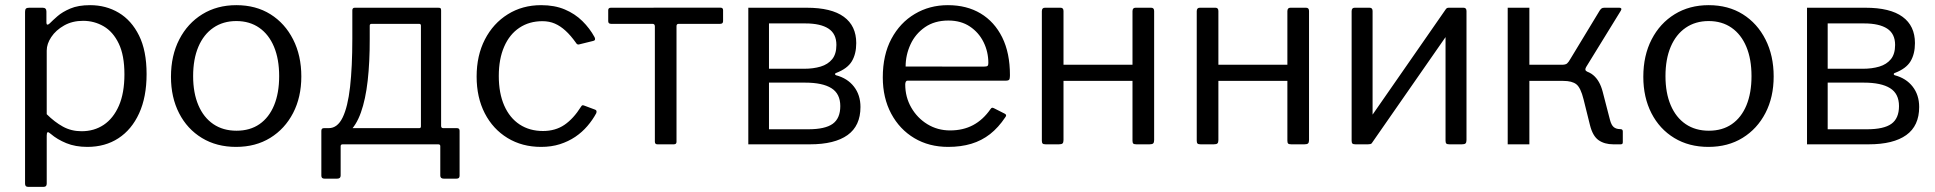

<svg xmlns="http://www.w3.org/2000/svg" viewBox="-20 -560 7507 745"><path d="M145.7 -530Q160.1 -530 160.1 -515.4V-472.7Q160.1 -465.2 163.6 -464.5Q167.2 -463.8 172.9 -469.2Q184.2 -480.7 203.1 -497.2Q222 -513.7 252.7 -526.8Q283.4 -540 329.6 -540Q391.4 -540 440.8 -510.5Q490.3 -481 519.5 -422.1Q548.8 -363.2 548.8 -272.8Q548.8 -183.4 519.8 -120.2Q490.9 -57 439.4 -23.5Q388 10 319 10Q272.6 10 237.3 -4.5Q201.9 -19 177.2 -40.3Q168.1 -48.4 164.7 -46.8Q161.3 -45.2 161.3 -33.8V152.2Q161.3 165 149.8 165H88.3Q77.2 165 77.2 152.4V-514.1Q77.2 -522.8 80.6 -526.4Q83.9 -530 93.4 -530H145.7ZM161.3 -116.9Q191.7 -86.6 224.1 -68.7Q256.6 -50.8 296.5 -50.8Q345.4 -50.8 382.6 -75.7Q419.8 -100.6 441.3 -149.7Q462.8 -198.9 462.8 -271.6Q462.8 -345.5 440.7 -391.1Q418.7 -436.8 382.2 -458Q345.7 -479.2 302.3 -479.2Q260.8 -479.2 228.9 -461.2Q196.9 -443.1 179.1 -416.5Q161.3 -389.9 161.3 -363.7V-116.9Z M896 10Q820.5 10 763.5 -24.6Q706.4 -59.3 674.9 -120.8Q643.4 -182.3 643.4 -262Q643.4 -344.6 675.7 -407.1Q707.9 -469.6 765.1 -504.8Q822.3 -540 897 -540Q973 -540 1029.4 -504.7Q1085.7 -469.4 1117.4 -406.9Q1149.2 -344.4 1149.2 -263.4Q1149.2 -183 1117.3 -121.5Q1085.4 -60 1028.6 -25Q971.8 10 896 10ZM897.7 -52.8Q950.1 -52.8 987 -78.4Q1024 -104.1 1043.6 -151.6Q1063.2 -199.1 1063.2 -264.6Q1063.2 -330.6 1043.2 -378.5Q1023.2 -426.3 985.9 -452.3Q948.6 -478.3 897 -478.3Q845.6 -478.3 807.8 -452.3Q770 -426.3 749.7 -378.5Q729.4 -330.6 729.4 -264.6Q729.4 -199.5 749.7 -151.8Q770 -104.1 807.8 -78.4Q845.6 -52.8 897.7 -52.8Z M1239 133.2Q1232.5 133.2 1229.7 130.2Q1226.9 127.3 1226.9 121.6V-52.5Q1226.9 -62.8 1237.1 -62.8H1606.9Q1613.3 -62.8 1613.3 -69.7V-460.6Q1613.3 -467.5 1606.1 -467.5H1422.1Q1414.6 -467.5 1414.6 -460.6L1347.1 -519.7Q1347.1 -530 1356.5 -530H1680.2Q1687.7 -530 1689.6 -527.9Q1691.6 -525.8 1691.6 -519.1V-71.6Q1691.6 -62.8 1699.6 -62.8H1753.1Q1763.3 -62.8 1763.3 -52.5V121.6Q1763.3 127.3 1760.6 130.2Q1757.9 133.2 1751.2 133.2H1701.9Q1688.4 133.2 1688.4 121.2V6.9Q1688.4 0 1680.2 0H1310Q1301.8 0 1301.8 6.9V121.2Q1301.8 133.2 1288.3 133.2ZM1259.9 -23 1255.8 -62.8Q1289.3 -62.8 1309.4 -103.8Q1329.5 -144.9 1338.3 -222.6Q1347.1 -300.3 1347.1 -409.8V-519.7H1414.6V-408.4Q1414.9 -319.6 1406.7 -246.9Q1398.5 -174.2 1380.3 -123.3Q1362.1 -72.4 1332.3 -46.1Q1302.4 -19.9 1259.9 -23Z M2079.6 -540Q2132 -540 2171.5 -523.3Q2211 -506.6 2239.6 -478.4Q2268.2 -450.3 2287.1 -415.7Q2292.7 -403.7 2282.2 -401.3L2227.1 -387.7Q2219.6 -385.3 2214.4 -394.5Q2194.3 -422.7 2174.4 -440.8Q2154.6 -459 2133 -468.4Q2111.4 -477.8 2084.6 -477.8Q2033.7 -477.8 1995.4 -452.3Q1957.1 -426.8 1936.3 -379Q1915.4 -331.3 1915.4 -265Q1915.4 -198.4 1936.5 -150.4Q1957.7 -102.4 1996.3 -77Q2034.9 -51.7 2086.9 -51.7Q2135.1 -51.7 2170.2 -75.6Q2205.3 -99.6 2234.4 -145.9Q2237.1 -150.6 2239.7 -151.4Q2242.2 -152.2 2247.2 -150.2L2289.7 -134.3Q2297.2 -131.3 2293.6 -120.8Q2279.5 -94.5 2259 -70.7Q2238.6 -46.9 2212.1 -29Q2185.5 -11.1 2152.5 -0.5Q2119.5 10 2079.6 10Q2006.1 10 1949.4 -24.5Q1892.7 -59 1861 -120.5Q1829.4 -182 1829.4 -263Q1829.4 -344.6 1861.5 -406.9Q1893.7 -469.3 1950.4 -504.6Q2007.1 -540 2079.6 -540Z M2774.5 -467.5H2613.7Q2605 -467.5 2605 -458.8V-9.6Q2605 0 2594.6 0H2530.6Q2521 0 2521 -10.4V-457.5Q2521 -467.5 2511.8 -467.5H2351Q2340 -467.5 2340 -477.9V-520.4Q2340 -530 2350.4 -530L2775.3 -530.3Q2785.7 -530.3 2785.7 -520.7V-477.9Q2785.7 -467.5 2774.5 -467.5Z M2883.6 0V-530H3110.2Q3206.3 -530 3254.3 -494.8Q3302.4 -459.7 3302.4 -392.9Q3302.4 -350.9 3285.3 -322.2Q3268.2 -293.6 3224.1 -276.8Q3220.1 -275.8 3220.1 -272.6Q3220.1 -269.3 3224.1 -268Q3268.3 -256.3 3293.5 -223.9Q3318.8 -191.4 3318.8 -144.8Q3318.8 -71.8 3268.7 -35.9Q3218.6 0 3123 0ZM3116.3 -58.4Q3181.5 -58.4 3211 -79.5Q3240.5 -100.7 3240.5 -148.3Q3240.5 -196.4 3205.9 -217.9Q3171.4 -239.4 3104 -239.4H2963.8V-58.4ZM3100.5 -293.2Q3135.6 -293.2 3164.1 -301.6Q3192.5 -310.1 3209 -330.3Q3225.4 -350.4 3225.4 -385.7Q3225.4 -429 3194.5 -449.1Q3163.6 -469.1 3105.6 -469.1H2963.8V-293.2Z M3492.5 -232.3Q3492.5 -183.4 3515.8 -142.8Q3539.1 -102.1 3578.5 -78Q3618 -53.9 3666.5 -53.9Q3717.2 -53.9 3755.9 -74.6Q3794.7 -95.3 3823.4 -136.7Q3826.6 -141.4 3829.4 -141.9Q3832.2 -142.4 3837.1 -139.9L3878.8 -118.8Q3888.1 -114 3880.7 -105Q3854.1 -65.1 3821.6 -39.6Q3789.1 -14.2 3748.8 -2.1Q3708.6 10 3659.1 10Q3584.9 10 3527.8 -24Q3470.7 -58 3438 -119.1Q3405.4 -180.2 3405.4 -259.6Q3405.4 -346.8 3438.8 -409.3Q3472.2 -471.9 3529.6 -505.9Q3586.9 -540 3658 -540Q3731.2 -540 3785 -507.8Q3838.7 -475.6 3868.8 -415Q3898.8 -354.4 3898.8 -268.5Q3898.8 -260.6 3897.4 -254Q3896 -247.4 3884.5 -247.1H3501Q3496.9 -247.1 3494.7 -242.8Q3492.5 -238.4 3492.5 -232.3ZM3798 -301.6Q3808.7 -301.6 3811.9 -304.4Q3815 -307.3 3815 -315.6Q3815 -359 3796.4 -396.6Q3777.8 -434.1 3743.2 -457.2Q3708.7 -480.3 3659.8 -480.3Q3606.4 -480.3 3569.1 -454.5Q3531.7 -428.6 3512.9 -387.6Q3494 -346.6 3494 -301.8Z M4106.6 -517.2V-16.7Q4106.6 -7.2 4103 -3.6Q4099.3 0 4088.9 0H4037.7Q4028.5 0 4025.6 -3.1Q4022.6 -6.2 4022.6 -14.1V-516.4Q4022.6 -530 4034.4 -530H4095.2Q4106.6 -530 4106.6 -517.2ZM4458.3 -517.2V-16.7Q4458.3 -7.2 4454.6 -3.6Q4451 0 4440.5 0H4389.4Q4380.2 0 4377.2 -3.1Q4374.3 -6.2 4374.3 -14.1V-516.4Q4374.3 -530 4386 -530H4446.8Q4458.3 -530 4458.3 -517.2ZM4057.6 -246.1Q4046.6 -246.1 4046.6 -256.5V-299.1Q4046.6 -308.7 4057 -308.7L4416.4 -308.9Q4426.9 -308.9 4426.9 -299.4V-256.5Q4426.9 -246.1 4415.6 -246.1Z M4707.6 -517.2V-16.7Q4707.6 -7.2 4704 -3.6Q4700.3 0 4689.9 0H4638.7Q4629.5 0 4626.6 -3.1Q4623.6 -6.2 4623.6 -14.1V-516.4Q4623.6 -530 4635.4 -530H4696.2Q4707.6 -530 4707.6 -517.2ZM5059.3 -517.2V-16.7Q5059.3 -7.2 5055.6 -3.6Q5052 0 5041.5 0H4990.4Q4981.2 0 4978.2 -3.1Q4975.3 -6.2 4975.3 -14.1V-516.4Q4975.3 -530 4987 -530H5047.8Q5059.3 -530 5059.3 -517.2ZM4658.6 -246.1Q4647.6 -246.1 4647.6 -256.5V-299.1Q4647.6 -308.7 4658 -308.7L5017.4 -308.9Q5027.9 -308.9 5027.9 -299.4V-256.5Q5027.9 -246.1 5016.6 -246.1Z M5305.9 -517.2V-16.7Q5305.9 -7.2 5302.2 -3.6Q5298.6 0 5288.1 0H5239.7Q5230.5 0 5227.6 -3.1Q5224.6 -6.2 5224.6 -14.1V-516.4Q5224.6 -530 5236.4 -530H5294.4Q5305.9 -530 5305.9 -517.2ZM5670.3 -517.2V-16.7Q5670.3 -7.2 5666.6 -3.6Q5663 0 5652.5 0H5604.1Q5594.9 0 5592 -3.1Q5589 -6.2 5589 -14.1V-516.4Q5589 -530 5600.8 -530H5658.8Q5670.3 -530 5670.3 -517.2ZM5591.3 -526.1 5641.2 -491.1 5302.8 -4.4 5252.9 -38.9Z M5830.2 0V-530H5914.3V-308.7H6060.1L6083.8 -291.2Q6136 -290.1 6161.7 -268.8Q6187.5 -247.5 6198.8 -203.9L6227 -95Q6232.4 -74.3 6241.8 -66.7Q6251.2 -59 6266.9 -59Q6276.8 -59 6276.8 -50.3V-8.5Q6276.8 -3.8 6274.9 -1.9Q6273 0 6268.4 0H6239.9Q6205.8 0 6182.8 -16.1Q6159.9 -32.2 6149.3 -75L6124.5 -174.7Q6113.4 -219.7 6096.6 -232.9Q6079.9 -246.1 6045.8 -246.1H5914.3V0ZM6039.7 -275.8V-308.7Q6054.6 -308.7 6060.5 -313.7Q6066.4 -318.8 6073.4 -331.3L6187.2 -519.1Q6190.5 -524.1 6194.2 -527.1Q6197.8 -530 6205.1 -530H6263.6Q6268.9 -530 6270.7 -527Q6272.5 -524 6268.9 -518.2L6134.6 -300Q6131 -293.9 6131.6 -289.5Q6132.2 -285 6139.9 -281Z M6609 10Q6533.5 10 6476.5 -24.6Q6419.4 -59.3 6387.9 -120.8Q6356.4 -182.3 6356.4 -262Q6356.4 -344.6 6388.7 -407.1Q6420.9 -469.6 6478.1 -504.8Q6535.3 -540 6610 -540Q6686 -540 6742.4 -504.7Q6798.7 -469.4 6830.4 -406.9Q6862.2 -344.4 6862.2 -263.4Q6862.2 -183 6830.3 -121.5Q6798.4 -60 6741.6 -25Q6684.8 10 6609 10ZM6610.7 -52.8Q6663.1 -52.8 6700 -78.4Q6737 -104.1 6756.6 -151.6Q6776.2 -199.1 6776.2 -264.6Q6776.2 -330.6 6756.2 -378.5Q6736.2 -426.3 6698.9 -452.3Q6661.6 -478.3 6610 -478.3Q6558.6 -478.3 6520.8 -452.3Q6483 -426.3 6462.7 -378.5Q6442.4 -330.6 6442.4 -264.6Q6442.4 -199.5 6462.7 -151.8Q6483 -104.1 6520.8 -78.4Q6558.6 -52.8 6610.7 -52.8Z M6991.6 0V-530H7218.2Q7314.3 -530 7362.3 -494.8Q7410.4 -459.7 7410.4 -392.9Q7410.4 -350.9 7393.3 -322.2Q7376.2 -293.6 7332.1 -276.8Q7328.1 -275.8 7328.1 -272.6Q7328.1 -269.3 7332.1 -268Q7376.3 -256.3 7401.5 -223.9Q7426.8 -191.4 7426.8 -144.8Q7426.8 -71.8 7376.7 -35.9Q7326.6 0 7231 0ZM7224.3 -58.4Q7289.5 -58.4 7319 -79.5Q7348.5 -100.7 7348.5 -148.3Q7348.5 -196.4 7313.9 -217.9Q7279.4 -239.4 7212 -239.4H7071.8V-58.4ZM7208.5 -293.2Q7243.6 -293.2 7272.1 -301.6Q7300.5 -310.1 7317 -330.3Q7333.4 -350.4 7333.4 -385.7Q7333.4 -429 7302.5 -449.1Q7271.6 -469.1 7213.6 -469.1H7071.8V-293.2Z"/></svg>

Font: Libre Franklin Thin
Style: Regular
Weight: 100
Designer: Pablo Impallari, Rodrigo Fuenzalida, Nhung Nguyen
Foundry: Impallari Type
Version: Version 3.000